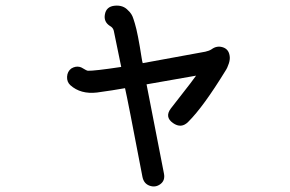

<svg xmlns="http://www.w3.org/2000/svg" viewBox="-20 -625 1040 689"><path d="M803.7 -426.8Q806.6 -414.1 801.3 -397.5Q795.9 -380.9 789.1 -371.1Q710 -242.2 656.2 -188.5Q630.9 -162.1 600.6 -183.6Q570.3 -205.1 592.8 -235.4Q600.6 -246.1 633.8 -288.1Q667 -330.1 683.6 -353.5Q574.2 -334 505.9 -322.3L568.4 -2Q573.2 22.5 555.7 35.6Q538.1 48.8 517.1 41.5Q496.1 34.2 491.2 9.8Q437.5 -271.5 428.7 -308.6Q402.3 -303.7 381.8 -300.8Q343.8 -294.9 328.1 -293Q269.5 -286.1 232.4 -319.3Q219.7 -331.1 220.7 -349.6Q221.7 -368.2 235.4 -378.9Q251 -388.7 266.6 -384.8Q271.5 -383.8 280.8 -377.9Q290 -372.1 294.9 -371.1Q317.4 -370.1 415 -384.8L388.7 -512.7Q388.7 -513.7 387.7 -516.6Q384.8 -526.4 374 -532.2Q351.6 -546.9 356.4 -573.2Q361.3 -601.6 391.6 -604.5Q421.9 -607.4 439.5 -587.9Q446.3 -582 451.2 -574.2Q456.1 -566.4 459 -556.6Q461.9 -546.9 463.9 -541Q474.6 -505.9 488.3 -417Q490.2 -404.3 492.2 -398.4L716.8 -439.5Q730.5 -442.4 739.3 -448.2Q757.8 -461.9 778.8 -455.6Q799.8 -449.2 803.7 -426.8Z"/></svg>

Font: irohamaru Regular
Style: Regular
Weight: 400
Designer: [Source Han Sans]
Ryoko NISHIZUKA  (kana & ideographs); Paul D. Hunt (Latin, Greek & Cyrillic); Wenlong ZHANG  (bopomofo
Version: Version 1.00